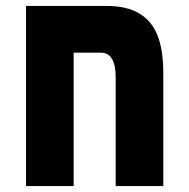

<svg xmlns="http://www.w3.org/2000/svg" viewBox="-20 -629 640 649"><path d="M532 -382V0H371V-370Q371 -408 358.8 -429.5Q346.5 -451 320.5 -451H229V0H68V-609H338.5Q409 -609 451.5 -583.2Q494 -557.5 513 -507.8Q532 -458 532 -382Z"/></svg>

Font: JuliaMono Black
Style: Regular
Weight: 900
Monospace: yes
Designer: cormullion
Foundry: corm
Version: Version 0.054; ttfautohint (v1.8.4)